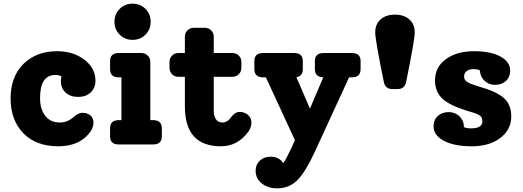

<svg xmlns="http://www.w3.org/2000/svg" viewBox="-20 -790 2858 1050"><path d="M431 -173Q456 -173 473.5 -159.5Q491 -146 491 -120Q491 -91 473 -68Q416 10 299 10Q177 10 107.5 -61.5Q38 -133 38 -252Q38 -371 108.5 -440.5Q179 -510 292 -510Q381 -510 441.5 -463.5Q502 -417 502 -349Q502 -309 476 -284.5Q450 -260 408 -260Q365 -260 339 -283.5Q313 -307 313 -345Q313 -358 316 -372Q302 -380 283 -380Q199 -380 199 -254Q199 -193 227.5 -156.5Q256 -120 307 -120Q350 -120 385 -152Q408 -173 431 -173Z M775.5 -600.5Q747 -572 705 -572Q663 -572 634.5 -600.5Q606 -629 606 -671Q606 -713 634.5 -741.5Q663 -770 705 -770Q747 -770 775.5 -741.5Q804 -713 804 -671Q804 -629 775.5 -600.5ZM629 0Q582 0 582 -44V-88Q582 -133 629 -133H644V-367H629Q582 -367 582 -412V-456Q582 -500 629 -500H753Q774 -500 788 -486Q802 -472 802 -450V-133H817Q865 -133 865 -88V-44Q865 0 817 0Z M1291 -178Q1317 -178 1336 -161.5Q1355 -145 1355 -121Q1355 -93 1338 -70Q1280 10 1188 10Q991 10 991 -208V-370H956Q935 -370 921 -384Q907 -398 907 -420V-451Q907 -472 921 -486Q935 -500 956 -500H991V-588Q991 -610 1005 -624Q1019 -638 1041 -638H1100Q1121 -638 1135 -624Q1149 -610 1149 -588V-500H1250Q1272 -500 1286 -486Q1300 -472 1300 -451V-420Q1300 -398 1286 -384Q1272 -370 1250 -370H1149V-183Q1149 -154 1161.5 -137Q1174 -120 1196 -120Q1225 -120 1247 -153Q1266 -178 1291 -178Z M1904 -500Q1952 -500 1952 -456V-412Q1952 -367 1904 -367H1889L1705 33Q1651 151 1606 195.5Q1561 240 1496 240Q1445 240 1411.5 213Q1378 186 1378 144Q1378 110 1401 88.5Q1424 67 1460 67Q1506 67 1529 102Q1544 82 1569 29L1593 -23L1434 -367H1419Q1371 -367 1371 -412V-456Q1371 -500 1419 -500H1589Q1636 -500 1636 -456V-412Q1636 -373 1601 -368L1675 -196L1748 -367Q1702 -369 1702 -412V-456Q1702 -500 1750 -500Z M2125 -303Q2087 -303 2079 -342Q2032 -572 2032 -613Q2032 -658 2061.5 -684Q2091 -710 2140 -710Q2189 -710 2218.5 -684Q2248 -658 2248 -613Q2248 -572 2201 -342Q2193 -303 2155 -303Z M2599 -317Q2697 -289 2736.5 -253Q2776 -217 2776 -153Q2776 -81 2716 -35.5Q2656 10 2561 10Q2464 10 2407.5 -20Q2351 -50 2351 -100Q2351 -134 2374 -155.5Q2397 -177 2434 -177Q2469 -177 2493 -153.5Q2517 -130 2517 -95Q2531 -88 2557 -88Q2618 -88 2618 -127Q2618 -147 2605.5 -157Q2593 -167 2555 -178Q2446 -209 2402.5 -247.5Q2359 -286 2359 -351Q2359 -423 2418.5 -466.5Q2478 -510 2574 -510Q2663 -510 2716.5 -481Q2770 -452 2770 -404Q2770 -369 2747 -347.5Q2724 -326 2687 -326Q2653 -326 2629.5 -348.5Q2606 -371 2604 -405Q2591 -412 2571 -412Q2546 -412 2532 -401Q2518 -390 2518 -371Q2518 -353 2534.5 -342Q2551 -331 2599 -317Z"/></svg>

Font: Solway ExtraBold
Style: Regular
Weight: 800
Designer: Mariya V. Pigoulevskaya
Foundry: The Northern Block Ltd.
Version: Version 1.000;hotconv 1.0.109;makeotfexe 2.5.65596